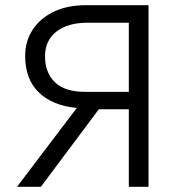

<svg xmlns="http://www.w3.org/2000/svg" viewBox="-20 -720 690 740"><path d="M45.5 0 276 -304Q181.5 -313 129.2 -364.2Q77 -415.5 77 -504Q77 -560.5 105.5 -604.8Q134 -649 186.5 -674.5Q239 -700 311 -700H552.5V0H476.5V-299H361L137.5 0ZM308 -366H476.5V-632.5H318.5Q240.5 -632.5 197 -598Q153.5 -563.5 153.5 -503Q153.5 -440.5 191.5 -403.2Q229.5 -366 308 -366Z"/></svg>

Font: Geologica ExtraLight
Style: Regular
Weight: 200
Designer: Sindre Bremnes, Frode Helland
Foundry: Monokrom Skriftforlag AS
Version: Version 1.010; ttfautohint (v1.8.4.7-5d5b);gftools[0.9.28]